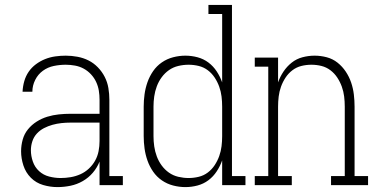

<svg xmlns="http://www.w3.org/2000/svg" viewBox="-20 -755 1540 783"><path d="M214 8Q185 8 156 -0.5Q127 -9 106 -30Q85 -51 75.5 -80Q66 -109 66 -138Q66 -162 72.5 -185.5Q79 -209 94 -227.5Q109 -246 129.5 -259Q150 -272 173 -279Q196 -286 220 -288.5Q244 -291 268 -291H386V-348Q386 -367 383 -385.5Q380 -404 372 -421Q364 -438 351 -452Q338 -466 321.5 -475Q305 -484 286 -487.5Q267 -491 248 -491Q224 -491 199.5 -486Q175 -481 155 -466.5Q135 -452 123.5 -429Q112 -406 112 -381H72Q73 -403 79 -424Q85 -445 97 -462.5Q109 -480 126.5 -493Q144 -506 164 -514Q184 -522 205.5 -525Q227 -528 248 -528Q272 -528 296 -523.5Q320 -519 341 -508.5Q362 -498 379 -480.5Q396 -463 407 -441.5Q418 -420 422 -396Q426 -372 426 -348V-37H481V0H386V-96Q376 -71 358.5 -50.5Q341 -30 317.5 -16.5Q294 -3 267.5 2.5Q241 8 214 8ZM227 -29Q248 -29 268.5 -32.5Q289 -36 308 -44.5Q327 -53 342.5 -67.5Q358 -82 368 -100Q378 -118 382 -138.5Q386 -159 386 -180V-255H268Q249 -255 230.5 -253Q212 -251 194 -246Q176 -241 159.5 -232.5Q143 -224 130.5 -210.5Q118 -197 112 -179Q106 -161 106 -142Q106 -119 114 -96Q122 -73 139.5 -57Q157 -41 180.5 -35Q204 -29 227 -29Z M736 8Q711 8 686 1.5Q661 -5 640 -19.5Q619 -34 604.5 -55Q590 -76 581.5 -100Q573 -124 569.5 -149.5Q566 -175 566 -200V-320Q566 -345 569.5 -370.5Q573 -396 581.5 -420Q590 -444 604.5 -465Q619 -486 640 -500.5Q661 -515 686 -521.5Q711 -528 736 -528Q761 -528 785.5 -521.5Q810 -515 830 -500Q850 -485 864 -463.5Q878 -442 886 -419V-698H830V-735H926V-37H981V0H886V-101Q878 -78 864 -56.5Q850 -35 830 -20Q810 -5 785.5 1.5Q761 8 736 8ZM749 -29Q770 -29 790.5 -34Q811 -39 827.5 -51.5Q844 -64 855.5 -81.5Q867 -99 874 -118.5Q881 -138 883.5 -158.5Q886 -179 886 -200V-320Q886 -341 883.5 -361.5Q881 -382 874 -401.5Q867 -421 855.5 -438.5Q844 -456 827.5 -468.5Q811 -481 790.5 -486Q770 -491 749 -491Q728 -491 707 -486Q686 -481 669 -469Q652 -457 639.5 -440Q627 -423 619.5 -403Q612 -383 609 -362Q606 -341 606 -320V-200Q606 -179 609 -158Q612 -137 619.5 -117Q627 -97 639.5 -80Q652 -63 669 -51Q686 -39 707 -34Q728 -29 749 -29Z M1019 0V-37H1074V-483H1019V-520H1114V-419Q1122 -442 1136 -463Q1150 -484 1169.5 -499.5Q1189 -515 1213.5 -521.5Q1238 -528 1263 -528Q1288 -528 1312.5 -521.5Q1337 -515 1356.5 -499.5Q1376 -484 1390 -463Q1404 -442 1412 -418.5Q1420 -395 1423 -370Q1426 -345 1426 -320V-37H1481V0H1330V-37H1386V-320Q1386 -341 1383.5 -361.5Q1381 -382 1374 -401.5Q1367 -421 1355.5 -438.5Q1344 -456 1327.5 -468.5Q1311 -481 1291 -486Q1271 -491 1250 -491Q1229 -491 1209 -486Q1189 -481 1172.5 -468.5Q1156 -456 1144.5 -438.5Q1133 -421 1126 -401.5Q1119 -382 1116.5 -361.5Q1114 -341 1114 -320V-37H1170V0Z"/></svg>

Font: Iosevka Curly Slab Extralight
Style: Regular
Weight: 200
Monospace: yes
Designer: Belleve Invis
Foundry: Belleve Invis
Version: Version 22.1.2; ttfautohint (v1.8.4)